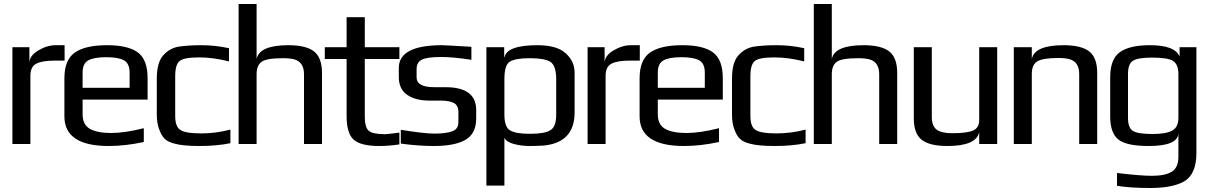

<svg xmlns="http://www.w3.org/2000/svg" viewBox="-20 -720 6043 960"><path d="M127 -405Q127 -441 171 -467.5Q215 -494 259 -494H303V-417H253Q192 -417 162 -402Q132 -387 132 -341V0H42V-484H127Z M516 -494Q620 -494 669 -458Q718 -422 718 -329V-222H393V-149Q393 -96 430 -75.5Q467 -55 536 -55Q604 -55 699 -79V-10Q607 10 524 10Q302 10 302 -138V-329Q302 -421 354.5 -457.5Q407 -494 516 -494ZM393 -357V-281H628V-357Q628 -403 599.5 -418.5Q571 -434 511 -434Q451 -434 422 -418.5Q393 -403 393 -357Z M1132 -4Q1064 10 977 10Q894 10 852 -2Q820 -10 803.5 -26Q787 -42 776 -73Q764 -103 764 -148V-326Q764 -407 795 -442Q827 -479 874 -487Q924 -494 987 -494Q1056 -494 1125 -479V-413Q1045 -433 976 -433Q900 -433 878 -415Q856 -397 856 -339V-141Q856 -87 881 -71Q906 -53 986 -53Q1059 -53 1132 -72Z M1422 -494Q1510 -494 1550 -463Q1590 -432 1590 -355V0H1500V-349Q1500 -409 1452 -423Q1430 -429 1396 -429Q1312 -429 1288 -411Q1263 -393 1263 -349V0H1173V-700H1263V-425Q1277 -494 1422 -494Z M1804 -136Q1804 -82 1824.5 -65.5Q1845 -49 1905 -49Q1916 -49 1977 -57V2Q1926 10 1876 10Q1784 10 1748.5 -21.5Q1713 -53 1713 -141V-425H1604V-484H1713V-634H1804V-484H1977V-425H1804Z M2128 -217Q2057 -217 2015.5 -246Q1974 -275 1974 -335V-380Q1974 -494 2190 -494Q2206 -494 2337 -486V-421Q2247 -435 2186 -435Q2114 -435 2088 -421Q2063 -408 2063 -374V-333Q2063 -284 2152 -284H2208Q2361 -284 2361 -170V-128Q2361 -51 2306 -20Q2252 10 2150 10Q2071 10 1984 -2V-71Q2101 -52 2152 -52Q2212 -52 2242 -64Q2272 -74 2272 -111V-160Q2272 -193 2249.5 -205Q2227 -217 2183 -217Z M2628 10Q2587 10 2549.5 0Q2512 -10 2502 -31V208H2412V-484H2501V-432H2502Q2513 -494 2667 -494Q2764 -494 2808 -454Q2853 -414 2853 -357V-158Q2853 -6 2696 8Q2658 10 2628 10ZM2761 -147V-325Q2761 -391 2732 -411Q2702 -429 2629 -429Q2555 -429 2528 -411Q2502 -394 2502 -325V-147Q2502 -86 2529 -69Q2556 -51 2630 -51Q2704 -51 2732 -69Q2761 -86 2761 -147Z M3003 -405Q3003 -441 3047 -467.5Q3091 -494 3135 -494H3179V-417H3129Q3068 -417 3038 -402Q3008 -387 3008 -341V0H2918V-484H3003Z M3392 -494Q3496 -494 3545 -458Q3594 -422 3594 -329V-222H3269V-149Q3269 -96 3306 -75.5Q3343 -55 3412 -55Q3480 -55 3575 -79V-10Q3483 10 3400 10Q3178 10 3178 -138V-329Q3178 -421 3230.5 -457.5Q3283 -494 3392 -494ZM3269 -357V-281H3504V-357Q3504 -403 3475.5 -418.5Q3447 -434 3387 -434Q3327 -434 3298 -418.5Q3269 -403 3269 -357Z M4008 -4Q3940 10 3853 10Q3770 10 3728 -2Q3696 -10 3679.5 -26Q3663 -42 3652 -73Q3640 -103 3640 -148V-326Q3640 -407 3671 -442Q3703 -479 3750 -487Q3800 -494 3863 -494Q3932 -494 4001 -479V-413Q3921 -433 3852 -433Q3776 -433 3754 -415Q3732 -397 3732 -339V-141Q3732 -87 3757 -71Q3782 -53 3862 -53Q3935 -53 4008 -72Z M4298 -494Q4386 -494 4426 -463Q4466 -432 4466 -355V0H4376V-349Q4376 -409 4328 -423Q4306 -429 4272 -429Q4188 -429 4164 -411Q4139 -393 4139 -349V0H4049V-700H4139V-425Q4153 -494 4298 -494Z M4717 10Q4628 10 4588.5 -21Q4549 -52 4549 -129V-484H4639V-134Q4639 -73 4686 -61Q4707 -54 4743 -54Q4816 -54 4847 -68Q4876 -82 4876 -119V-484H4966V0H4876V-59Q4861 10 4717 10Z M5298 -494Q5386 -494 5426 -463Q5466 -432 5466 -355V0H5376V-350Q5376 -410 5328 -424Q5306 -430 5272 -430Q5194 -430 5166 -413Q5139 -396 5139 -350V0H5049V-484H5139V-425Q5153 -494 5298 -494Z M5531 -334Q5531 -424 5579 -459Q5627 -494 5730 -494Q5855 -494 5878 -437V-484H5962V46Q5962 148 5904 185Q5846 220 5732 220Q5631 220 5565 209V145Q5683 159 5740 159Q5806 159 5839 138.5Q5872 118 5872 64V-52Q5867 10 5724 10Q5611 10 5571 -23Q5531 -56 5531 -137ZM5872 -131V-350Q5872 -397 5846 -415Q5820 -432 5741 -432Q5666 -432 5643 -415Q5620 -399 5620 -350V-131Q5620 -81 5644 -66Q5667 -50 5743 -50Q5810 -50 5841 -67Q5872 -84 5872 -131Z"/></svg>

Font: Gamestation Display
Style: Regular
Weight: 400
Designer: Jonas Hecksher
Foundry: Jonas Hecksher, Playtypeª, e-types AS
Version: Version 1.003